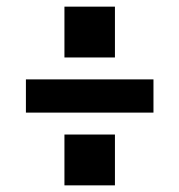

<svg xmlns="http://www.w3.org/2000/svg" viewBox="-20 -629 540 578"><path d="M174 -456V-609H326V-456ZM58 -290V-390H442V-290ZM174 -71V-224H326V-71Z"/></svg>

Font: Iosevka SS04 Extrabold
Style: Regular
Weight: 800
Monospace: yes
Designer: Belleve Invis
Foundry: Belleve Invis
Version: Version 19.0.0; ttfautohint (v1.8.4)